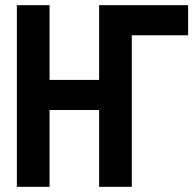

<svg xmlns="http://www.w3.org/2000/svg" viewBox="-20 -720 745 740"><path d="M705 -584H488V0H362V-296H171V0H45V-700H171V-412H362V-700H705Z"/></svg>

Font: PT Sans Narrow
Style: Bold
Weight: 700
Width: 3
Designer: A.Korolkova, O.Umpeleva, V.Yefimov
Foundry: ParaType Ltd
Version: Version 2.003W OFL